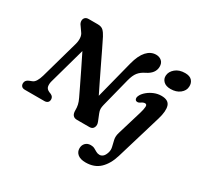

<svg xmlns="http://www.w3.org/2000/svg" viewBox="-195 -960 1491 1442"><g transform="rotate(30 550.5 -239.0)"><path d="M184.5 -154Q178 -129.5 181.8 -108.8Q185.5 -88 211.5 -76.5L226.5 -70.5Q250.5 -59.5 250.5 -35.5Q250.5 -18 240 -9Q229.5 0 212.5 0H44.5Q24 0 15 -9.8Q6 -19.5 6 -35Q6 -62 36 -74.5L58 -83Q76 -89 88.5 -110Q101 -131 109.5 -160.5L202.5 -491Q210 -518.5 208 -544.2Q206 -570 192.5 -587L166 -625Q153 -640.5 151.8 -658Q150.5 -675.5 161 -687.8Q171.5 -700 193 -700H271Q303.5 -700 320 -684Q336.5 -668 351.5 -639Q368.5 -605.5 392 -556.8Q415.5 -508 442.2 -452.5Q469 -397 496 -341.5Q523 -286 546.5 -238.5L630.5 -567Q650.5 -644.5 685.5 -683Q720.5 -721.5 766.5 -721.5Q795 -721.5 814.5 -704.5Q834 -687.5 833.5 -655Q832.5 -597.5 766 -564.5Q729 -547 708.5 -521.2Q688 -495.5 675.5 -446L612 -196Q607 -175.5 607.2 -160Q607.5 -144.5 615.5 -125L638.5 -68Q649.5 -41.5 639.5 -20.8Q629.5 0 604.5 0H495Q448 0 448.5 -56Q449 -81 444 -103.2Q439 -125.5 426.5 -151Q414 -177.5 389.5 -228.2Q365 -279 334.2 -342Q303.5 -405 272 -468ZM987 -552Q946.5 -552 925.5 -572.5Q904.5 -593 906.5 -622Q908.5 -657 940.5 -684Q972.5 -711 1024.5 -711Q1065 -711 1084 -689.8Q1103 -668.5 1100.5 -636.5Q1099 -602 1067.5 -577Q1036 -552 987 -552ZM1020.5 -314.5 903 77Q879 156.5 832.2 200.8Q785.5 245 710 245Q665.5 245 641.8 225.8Q618 206.5 618 175Q618 147.5 635.2 129.8Q652.5 112 681 112Q700.5 112 714.8 119.8Q729 127.5 742.2 135.2Q755.5 143 772.5 143Q787.5 143 801.2 131.5Q815 120 824 91Q831 67 824.5 42Q818 17 812 -10.8Q806 -38.5 816 -71.5L880.5 -285.5Q890.5 -318.5 892 -341.2Q893.5 -364 876 -364Q860.5 -364 840.5 -349Q830.5 -343 823 -342.8Q815.5 -342.5 809.5 -345Q800 -350.5 798.8 -363.2Q797.5 -376 806.5 -391.5Q817.5 -411.5 840.5 -430.5Q863.5 -449.5 893.5 -461.8Q923.5 -474 955.5 -474Q1017 -474 1030.2 -432.5Q1043.5 -391 1020.5 -314.5Z"/></g></svg>

Font: Fraunces 9pt SuperSoft SemiBold
Style: Italic
Weight: 600
Italic angle: -16°
Version: Version 1.000;[0bf87f6ff]